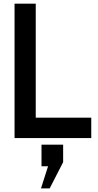

<svg xmlns="http://www.w3.org/2000/svg" viewBox="-20 -760 537 1057"><path d="M205.6 277.3 244.6 155.3H208.5V36.6H327.6V132.8L253.4 277.3ZM60.1 0V-739.7H176.8V-112.3H482.4V0Z"/></svg>

Font: News Cycle
Style: Bold
Weight: 700
Version: Version 0.5.1